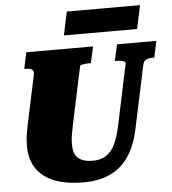

<svg xmlns="http://www.w3.org/2000/svg" viewBox="-61 -965 929 1037"><g transform="rotate(-5 404.0 -446.5)"><path d="M320 -301Q315 -273 311 -253Q307 -233 306 -218.5Q305 -204 305 -191Q305 -167 311 -149Q317 -131 330 -119Q343 -107 363 -101Q383 -95 410 -95Q451 -95 480.5 -113Q510 -131 529.5 -170Q549 -209 562 -271L632 -602Q634 -609 627 -613Q620 -617 609 -619Q598 -621 586 -621H575L595 -710H808L789 -621H779Q758 -621 744 -614Q730 -607 726 -585L654 -246Q635 -156 595 -97.5Q555 -39 494 -11Q433 17 351 17Q283 17 229.5 3.5Q176 -10 138.5 -38Q101 -66 81.5 -107.5Q62 -149 62 -206Q62 -223 63.5 -240.5Q65 -258 69 -281Q73 -304 79 -333L133 -585Q137 -607 125.5 -614Q114 -621 94 -621H84L103 -710H465L445 -621H434Q425 -621 414 -620Q403 -619 395 -617Q387 -615 386 -611ZM340 -910H737L710 -783H313Z"/></g></svg>

Font: Roboto Serif 20pt Black
Style: Italic
Weight: 900
Italic angle: -10°
Version: Version 1.008